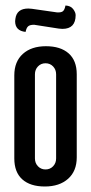

<svg xmlns="http://www.w3.org/2000/svg" viewBox="-20 -668 331 698"><path d="M32 -92V-394Q32 -444 63 -472Q94 -500 147 -500Q200 -500 229.5 -474Q259 -448 259 -398V-96Q259 -46 227.5 -18Q196 10 143 10Q90 10 61 -16Q32 -42 32 -92ZM107 -398V-92Q107 -75 118 -63.5Q129 -52 145.5 -52Q162 -52 173 -63.5Q184 -75 184 -92V-398Q184 -415 173 -426.5Q162 -438 145.5 -438Q129 -438 118 -426.5Q107 -415 107 -398ZM73 -552Q35 -556 35 -591Q35 -595 36 -600Q41 -637 83 -637Q89 -637 96 -636L187 -623Q202 -622 208.5 -627Q215 -632 218 -648Q237 -647 246 -635Q255 -623 255 -613Q255 -563 207 -563Q201 -563 194 -564L104 -578Q89 -578 82.5 -572.5Q76 -567 73 -552Z"/></svg>

Font: el_Medula One
Style: Regular
Weight: 400
Designer: Luciano Vergara
Foundry: Luciano Vergara
Version: Version 1.002 August 17, 2020